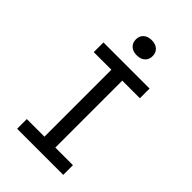

<svg xmlns="http://www.w3.org/2000/svg" viewBox="-274 -1046 1148 1148"><g transform="rotate(45 300.0 -472.0)"><path d="M105 0V-82H254V-648H105V-730H495V-648H346V-82H495V0ZM300 -816Q267 -816 248 -833.5Q229 -851 229 -880Q229 -909 248 -926.5Q267 -944 300 -944Q333 -944 352 -926.5Q371 -909 371 -880Q371 -851 352 -833.5Q333 -816 300 -816Z"/></g></svg>

Font: JetBrains Mono Zero
Style: Regular-Zero
Weight: 400
Designer: Philipp Nurullin, Konstantin Bulenkov
Foundry: JetBrains
Version: Version 2.211